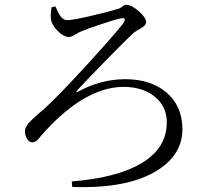

<svg xmlns="http://www.w3.org/2000/svg" viewBox="-20 -758 850 800"><path d="M281 21 279 -2Q466 -17 568 -77Q675 -140 675 -248Q675 -315 624.5 -355.5Q574 -396 495 -396Q406 -396 310 -335Q229 -282 150 -191Q138 -176 133 -172Q124 -165 114 -165Q102 -165 93 -179Q84 -193 84 -212Q84 -227 100 -246Q110 -257 139 -283Q157 -298 166 -306Q225 -360 347 -493Q458 -615 493 -660Q511 -688 482 -681Q456 -676 398 -656Q343 -638 313 -625Q307 -622 297 -616Q278 -604 267 -604Q246 -604 222 -627.5Q198 -651 193 -673Q189 -693 195 -728L211 -731Q223 -703 231 -692Q244 -674 259 -674Q284 -674 364 -693Q433 -709 468 -720Q479 -722 490 -731Q499 -738 505 -738Q528 -738 558.5 -711Q589 -684 589 -666Q589 -651 560 -636Q544 -627 538 -622Q504 -591 417 -502Q335 -418 303 -383Q297 -376 298.5 -374.5Q300 -373 307 -377Q401 -428 502 -428Q607 -428 672 -374Q740 -317 740 -220Q740 -114 637 -49Q515 29 281 21Z"/></svg>

Font: GenRyuMin TW R
Style: Regular
Weight: 400
Version: Version 1.501;PS 1;hotconv 16.6.51;makeotf.lib2.5.65220